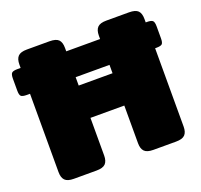

<svg xmlns="http://www.w3.org/2000/svg" viewBox="-124 -814 994 949"><g transform="rotate(-20 373.0 -340.0)"><path d="M751 -568V-506Q751 -483 744 -476Q737 -469 713 -469H707V-57Q707 -28 693.5 -14Q680 0 646 0H527Q494 0 480.5 -14Q467 -28 467 -57V-255H289V-57Q289 -28 275.5 -14Q262 0 228 0H109Q76 0 62.5 -14Q49 -28 49 -57V-469H33Q9 -469 2 -476Q-5 -483 -5 -506V-568Q-5 -591 2.5 -598Q10 -605 33 -605H49V-623Q49 -652 62.5 -666Q76 -680 109 -680H228Q262 -680 275.5 -666.5Q289 -653 289 -623V-605H467V-623Q467 -652 480.5 -666Q494 -680 527 -680H646Q680 -680 693.5 -666.5Q707 -653 707 -623V-605H713Q736 -605 743.5 -598Q751 -591 751 -568ZM467 -469H289V-425H467Z"/></g></svg>

Font: Mitr
Style: Bold
Weight: 700
Designer: Thanarat Vachiruckul
Foundry: Cadson Demak
Version: Version 1.003